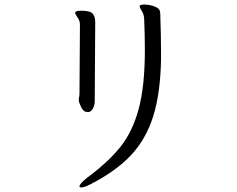

<svg xmlns="http://www.w3.org/2000/svg" viewBox="-20 -746 1040 843"><path d="M326 -304V-308Q326 -314 327.5 -321Q329 -328 329 -334L331 -639Q331 -654 320.5 -669.5Q310 -685 310 -689V-691Q313 -699 335 -699Q376 -699 387 -686Q398 -673 398 -651V-633L396 -302Q396 -285 388.5 -270.5Q381 -256 369 -254H364Q348 -254 338.5 -271.5Q329 -289 326 -304ZM379 62Q351 77 337 77Q329 77 329 72Q329 61 363 34Q456 -35 509 -101.5Q562 -168 589 -268Q616 -368 616 -525Q616 -594 613 -663Q612 -683 602.5 -698Q593 -713 593 -717V-719Q594 -726 613 -726Q634 -726 655 -719Q674 -712 679 -704Q684 -696 684 -679V-671Q687 -593 687 -513V-482Q684 -335 652.5 -235Q621 -135 555.5 -65Q490 5 379 62Z"/></svg>

Font: Iansui
Style: Regular
Weight: 400
Designer: But Ko / Fontworks Inc.
Foundry: zi-hi.com / Fontworks Inc.
Version: Version 1.002